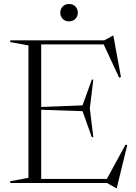

<svg xmlns="http://www.w3.org/2000/svg" viewBox="-20 -917 682 962"><path d="M31.5 0V-9L122.5 -26V-689.5L31.5 -706V-715H502.5L545.5 -738.5H548L586 -531L577 -528L499.5 -694.5H186.5V-381L393.5 -389L440 -518H447.5L430 -373.5L447.5 -230H440L393.5 -360L186.5 -367V-20.5H515.5L609 -192.5L617.5 -190L565 25.5H561.5L516 0ZM326 -810Q305.5 -810 293.8 -823Q282 -836 282 -853.5Q282 -871 293.8 -884Q305.5 -897 326 -897Q346.5 -897 358.2 -884Q370 -871 370 -853.5Q370 -836 358.2 -823Q346.5 -810 326 -810Z"/></svg>

Font: Newsreader Display Light
Style: Regular
Weight: 300
Designer: Hugues Gentile
Foundry: Production Type
Version: Version 1.001